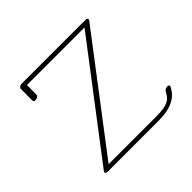

<svg xmlns="http://www.w3.org/2000/svg" viewBox="-122 -585 723 723"><g transform="rotate(-45 240.0 -223.5)"><path d="M438.5 -51.8C421.9 -20 405.8 -8.8 344.2 -8.8H91.8L422.9 -443.4C426.8 -448.2 423.8 -453.6 417 -454.6H74.7C67.4 -454.6 60.1 -450.2 58.6 -445.3V-443.8L58.1 -380.4C58.1 -375.8 62.1 -374 66.9 -374C74.6 -374 84.5 -378.6 84.5 -384.3L85 -437H391.6L60.1 -2.4C56.2 2.4 59.6 8.8 68.4 8.8H337.9C409.2 8.8 442.9 -11.7 462.9 -49.8C463.4 -50.8 463.9 -51.8 463.9 -52.7C463.9 -57.7 460.2 -59.5 455.6 -59.5C448.9 -59.5 440.2 -55.5 438.5 -51.8Z"/></g></svg>

Font: WireWyrm
Style: Light
Weight: 200
Version: Version 001.000